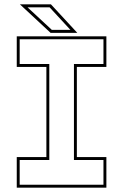

<svg xmlns="http://www.w3.org/2000/svg" viewBox="-20 -868 570 888"><path d="M57.5 0V-141.5H194.5V-558.5H57.5V-700H472V-558.5H335.5V-141.5H472V0ZM71 -13.5H458.5V-128H322V-572H458.5V-686.5H71V-572H208V-128H71ZM337.5 -716H214L72 -848H215.5ZM305.5 -730 209.5 -834H107.5L219.5 -730Z"/></svg>

Font: Tourney Thin Thin
Style: Regular
Weight: 250
Version: Version 1.015